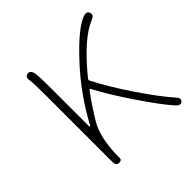

<svg xmlns="http://www.w3.org/2000/svg" viewBox="-146 -659 792 792"><g transform="rotate(-45 249.5 -263.5)"><path d="M482 3Q471 14 454 -3Q413 -49 352 -140Q293 -226 254 -300Q252 -304 249 -300Q213 -253 174 -188Q142 -135 138 -36Q138 -24 138 -12Q138 0 122 0Q105 0 105 -24V-396Q105 -486 102 -500Q97 -523 114 -527Q131 -531 137 -508Q141 -491 141 -409V-196Q141 -191 143 -191Q145 -191 148 -197Q212 -316 303 -413Q396 -513 447 -531Q469 -539 475 -522Q481 -506 459 -497Q383 -467 277 -337Q273 -332 276 -326Q315 -250 374 -163Q438 -69 478 -25Q494 -7 482 3Z"/></g></svg>

Font: Resource Han Rounded JP ExtraLight
Style: Regular
Weight: 250
Designer: Cyano Hao (round all glyphs); Ryoko NISHIZUKA 西塚涼子 (kana, bopomofo & ideographs); Paul D. Hunt (Latin, Greek & Cyrillic)
Foundry: Cyano Hao
Version: 0.990